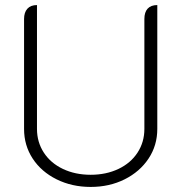

<svg xmlns="http://www.w3.org/2000/svg" viewBox="-20 -729 716 758"><path d="M75 -220V-654Q75 -680 88 -694.5Q101 -709 126 -709V-220Q126 -168 153 -126.5Q180 -85 228.5 -62Q277 -39 338 -39Q399 -39 447.5 -62Q496 -85 523 -126.5Q550 -168 550 -220V-654Q550 -681 563 -695Q576 -709 601 -709V-220Q601 -155 566.5 -103Q532 -51 472 -21Q412 9 338 9Q264 9 203.5 -21Q143 -51 109 -103Q75 -155 75 -220Z"/></svg>

Font: K2D Thin
Style: Regular
Weight: 100
Designer: Katatrad Aksorn Co.,Ltd.
Foundry: Cadson Demak Co.,Ltd.
Version: Version 1.000; ttfautohint (v1.6)